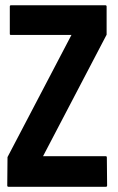

<svg xmlns="http://www.w3.org/2000/svg" viewBox="-20 -716 454 736"><path d="M385.7 0H12.7Q7.8 0 7.8 -4.9L8.8 -113.8L253.9 -582H22Q17.6 -582 17.6 -585.9V-690.9Q17.6 -695.8 22 -695.8H383.8Q388.7 -695.8 388.7 -690.9V-583L145 -117.2H385.7Q389.6 -117.2 389.6 -111.8L390.6 -4.9Q390.6 0 385.7 0Z"/></svg>

Font: Koulen
Style: Regular
Weight: 400
Designer: Danh Hong
Version: Version 8.000; ttfautohint (v1.8.3)